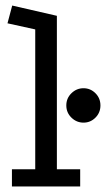

<svg xmlns="http://www.w3.org/2000/svg" viewBox="-20 -672 402 692"><path d="M23 0V-62H107V-566L7 -588L24 -652L185 -615V-62H269V0ZM281 -354Q306 -354 324 -336Q342 -318 342 -292Q342 -266 324 -248Q306 -230 281 -230Q256 -230 237.5 -248Q219 -266 219 -292Q219 -318 237.5 -336Q256 -354 281 -354Z"/></svg>

Font: Podkova VF Beta
Style: Regular
Weight: 400
Designer: Ilya Yudin
Foundry: Cyreal (www.cyreal.org)
Version: Version 2.100